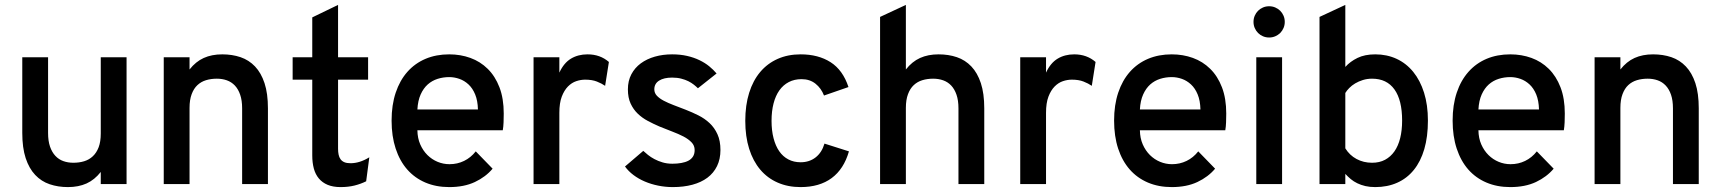

<svg xmlns="http://www.w3.org/2000/svg" viewBox="-20 -742 6938 774"><path d="M386.2 0V-48.8Q361.3 -17.1 328.9 -2.4Q296.4 12.2 253.9 12.2Q213.9 12.2 180.2 0.7Q146.5 -10.7 121.8 -36.9Q97.2 -63 83.5 -104.5Q69.8 -146 69.8 -206.1V-511.2H173.8V-206.1Q173.8 -173.8 181.6 -151.1Q189.5 -128.4 203.1 -113.8Q216.8 -99.1 235.4 -92.5Q253.9 -85.9 275.9 -85.9Q299.3 -85.9 319.3 -92Q339.4 -98.1 354.2 -112.1Q369.1 -126 377.7 -148.4Q386.2 -170.9 386.2 -204.1V-511.2H490.2V0Z M956.1 0V-305.2Q956.1 -337.4 948.2 -360.1Q940.4 -382.8 926.8 -397.2Q913.1 -411.6 894.5 -418.2Q876 -424.8 854 -424.8Q830.6 -424.8 810.5 -418.7Q790.5 -412.6 775.9 -398.9Q761.2 -385.3 752.7 -362.5Q744.1 -339.8 744.1 -307.1V0H640.1V-511.2H744.1V-461.9Q769 -493.7 801.3 -508.3Q833.5 -522.9 876 -522.9Q916 -522.9 949.7 -511.5Q983.4 -500 1008.1 -474.1Q1032.7 -448.2 1046.4 -406.7Q1060.1 -365.2 1060.1 -305.2V0Z M1353 12.2Q1322.8 12.2 1301 3.2Q1279.3 -5.9 1265.4 -22.5Q1251.5 -39.1 1245.1 -62.7Q1238.8 -86.4 1238.8 -115.2V-420.9H1159.7V-511.2H1238.8V-671.9L1342.8 -722.2V-511.2H1463.9V-420.9H1342.8V-142.1Q1342.8 -129.4 1345 -118.7Q1347.2 -107.9 1352.8 -100.1Q1358.4 -92.3 1368.2 -88.1Q1377.9 -84 1393.1 -84Q1430.2 -84 1468.8 -107.9L1456.1 -11.2Q1434.6 -0.5 1409.2 5.9Q1383.8 12.2 1353 12.2Z M1791 12.2Q1737.8 12.2 1694.8 -6.1Q1651.9 -24.4 1621.6 -58.8Q1591.3 -93.3 1575 -143.1Q1558.6 -192.9 1558.6 -255.9Q1558.6 -318.8 1575.2 -368.4Q1591.8 -418 1622.3 -452.4Q1652.8 -486.8 1695.6 -504.9Q1738.3 -522.9 1791 -522.9Q1836.4 -522.9 1876.2 -508.5Q1916 -494.1 1946 -464.6Q1976.1 -435.1 1993.4 -390.1Q2010.7 -345.2 2010.7 -284.2Q2010.7 -267.6 2010 -249Q2009.3 -230.5 2006.8 -216.8H1662.6Q1663.1 -185.1 1674.1 -159.9Q1685.1 -134.8 1703.1 -116.9Q1721.2 -99.1 1744.1 -89.6Q1767.1 -80.1 1792 -80.1Q1823.7 -80.1 1850.8 -93.3Q1877.9 -106.4 1897.9 -131.8L1965.8 -62Q1938 -28.8 1894.5 -8.3Q1851.1 12.2 1791 12.2ZM1791 -431.2Q1766.6 -431.2 1744.1 -424.1Q1721.7 -417 1704.3 -401.6Q1687 -386.2 1675.8 -361.3Q1664.6 -336.4 1662.6 -300.8H1906.7Q1905.8 -336.4 1895.5 -361.3Q1885.3 -386.2 1868.7 -401.6Q1852.1 -417 1831.8 -424.1Q1811.5 -431.2 1791 -431.2Z M2130.9 0V-511.2H2234.9V-449.2Q2252.9 -488.3 2281.7 -505.6Q2310.5 -522.9 2348.6 -522.9Q2399.4 -522.9 2434.6 -492.2L2419.4 -396Q2405.3 -405.8 2386 -413.3Q2366.7 -420.9 2338.9 -420.9Q2321.3 -420.9 2303 -414.8Q2284.7 -408.7 2269.5 -393.3Q2254.4 -377.9 2244.6 -352.3Q2234.9 -326.7 2234.9 -287.1V0Z M2692.4 12.2Q2662.1 12.2 2633.3 6.3Q2604.5 0.5 2579.3 -10.3Q2554.2 -21 2533.7 -36.4Q2513.2 -51.8 2499.5 -70.8L2573.2 -133.8Q2581.1 -126.5 2592.3 -117.4Q2603.5 -108.4 2618.2 -100.6Q2632.8 -92.8 2650.9 -87.4Q2668.9 -82 2690.4 -82Q2710 -82 2726.6 -85Q2743.2 -87.9 2755.1 -94.2Q2767.1 -100.6 2773.7 -111.1Q2780.3 -121.6 2780.3 -137.2Q2780.3 -155.3 2767.8 -168.2Q2755.4 -181.2 2735.4 -191.7Q2715.3 -202.1 2689.9 -211.7Q2664.6 -221.2 2638.7 -231.9Q2614.7 -242.2 2591.8 -254.4Q2568.8 -266.6 2551 -283.7Q2533.2 -300.8 2522.2 -324.5Q2511.2 -348.1 2511.2 -381.8Q2511.2 -416 2525.1 -442.4Q2539.1 -468.8 2563.2 -486.6Q2587.4 -504.4 2619.9 -513.7Q2652.3 -522.9 2689.5 -522.9Q2722.2 -522.9 2749.8 -516.6Q2777.3 -510.3 2799.6 -499.5Q2821.8 -488.8 2838.9 -474.9Q2856 -460.9 2868.7 -445.8L2793.5 -386.2Q2786.6 -393.1 2777.1 -400.6Q2767.6 -408.2 2754.9 -414.6Q2742.2 -420.9 2726.1 -425Q2710 -429.2 2689.5 -429.2Q2656.2 -429.2 2637 -417Q2617.7 -404.8 2617.7 -381.8Q2617.7 -367.2 2627.9 -356.2Q2638.2 -345.2 2655.8 -335.9Q2673.3 -326.7 2696 -318.1Q2718.8 -309.6 2743.7 -299.8Q2770 -289.6 2795.4 -276.9Q2820.8 -264.2 2840.6 -245.6Q2860.4 -227.1 2872.3 -200.7Q2884.3 -174.3 2884.3 -137.2Q2884.3 -100.6 2870.6 -72.5Q2856.9 -44.4 2831.8 -25.6Q2806.6 -6.8 2771.2 2.7Q2735.8 12.2 2692.4 12.2Z M3207.5 12.2Q3156.2 12.2 3115 -5.9Q3073.7 -23.9 3044.7 -58.3Q3015.6 -92.8 3000 -142.3Q2984.4 -191.9 2984.4 -254.9Q2984.4 -317.9 3000 -367.7Q3015.6 -417.5 3044.7 -451.9Q3073.7 -486.3 3115 -504.6Q3156.2 -522.9 3207.5 -522.9Q3278.8 -522.9 3328.4 -491.2Q3377.9 -459.5 3400.4 -391.1L3301.8 -356.9Q3290.5 -386.2 3267.6 -404.5Q3244.6 -422.9 3211.4 -422.9Q3182.1 -422.9 3159.7 -411.1Q3137.2 -399.4 3121.8 -377.7Q3106.4 -356 3098.4 -325Q3090.3 -293.9 3090.3 -254.9Q3090.3 -215.8 3098.4 -184.8Q3106.4 -153.8 3121.3 -132.3Q3136.2 -110.8 3158 -99.4Q3179.7 -87.9 3207.5 -87.9Q3242.7 -87.9 3267.8 -107.4Q3293 -127 3303.7 -163.1L3402.3 -131.8Q3381.8 -60.5 3332.8 -24.2Q3283.7 12.2 3207.5 12.2Z M3843.8 0V-305.2Q3843.8 -337.4 3835.9 -360.1Q3828.1 -382.8 3814.5 -397.2Q3800.8 -411.6 3782.2 -418.2Q3763.7 -424.8 3741.7 -424.8Q3718.3 -424.8 3698.2 -418.7Q3678.2 -412.6 3663.6 -398.9Q3648.9 -385.3 3640.4 -362.5Q3631.8 -339.8 3631.8 -307.1V0H3527.8V-673.8L3631.8 -722.2V-461.9Q3656.7 -493.7 3689 -508.3Q3721.2 -522.9 3763.7 -522.9Q3803.7 -522.9 3837.4 -511.5Q3871.1 -500 3895.8 -474.1Q3920.4 -448.2 3934.1 -406.7Q3947.8 -365.2 3947.8 -305.2V0Z M4092.8 0V-511.2H4196.8V-449.2Q4214.8 -488.3 4243.7 -505.6Q4272.5 -522.9 4310.5 -522.9Q4361.3 -522.9 4396.5 -492.2L4381.3 -396Q4367.2 -405.8 4347.9 -413.3Q4328.6 -420.9 4300.8 -420.9Q4283.2 -420.9 4264.9 -414.8Q4246.6 -408.7 4231.4 -393.3Q4216.3 -377.9 4206.5 -352.3Q4196.8 -326.7 4196.8 -287.1V0Z M4703.6 12.2Q4650.4 12.2 4607.4 -6.1Q4564.5 -24.4 4534.2 -58.8Q4503.9 -93.3 4487.5 -143.1Q4471.2 -192.9 4471.2 -255.9Q4471.2 -318.8 4487.8 -368.4Q4504.4 -418 4534.9 -452.4Q4565.4 -486.8 4608.2 -504.9Q4650.9 -522.9 4703.6 -522.9Q4749 -522.9 4788.8 -508.5Q4828.6 -494.1 4858.6 -464.6Q4888.7 -435.1 4906 -390.1Q4923.3 -345.2 4923.3 -284.2Q4923.3 -267.6 4922.6 -249Q4921.9 -230.5 4919.4 -216.8H4575.2Q4575.7 -185.1 4586.7 -159.9Q4597.7 -134.8 4615.7 -116.9Q4633.8 -99.1 4656.7 -89.6Q4679.7 -80.1 4704.6 -80.1Q4736.3 -80.1 4763.4 -93.3Q4790.5 -106.4 4810.5 -131.8L4878.4 -62Q4850.6 -28.8 4807.1 -8.3Q4763.7 12.2 4703.6 12.2ZM4703.6 -431.2Q4679.2 -431.2 4656.7 -424.1Q4634.3 -417 4616.9 -401.6Q4599.6 -386.2 4588.4 -361.3Q4577.1 -336.4 4575.2 -300.8H4819.3Q4818.4 -336.4 4808.1 -361.3Q4797.9 -386.2 4781.2 -401.6Q4764.6 -417 4744.4 -424.1Q4724.1 -431.2 4703.6 -431.2Z M5044.4 0V-511.2H5148.4V0ZM5096.2 -590.8Q5083 -590.8 5071.5 -595.7Q5060.1 -600.6 5051.5 -609.1Q5043 -617.7 5038.1 -629.2Q5033.2 -640.6 5033.2 -653.8Q5033.2 -667 5038.1 -678.5Q5043 -689.9 5051.5 -698.5Q5060.1 -707 5071.5 -711.9Q5083 -716.8 5096.2 -716.8Q5109.4 -716.8 5120.8 -711.9Q5132.3 -707 5140.9 -698.5Q5149.4 -689.9 5154.3 -678.5Q5159.2 -667 5159.2 -653.8Q5159.2 -640.6 5154.3 -629.2Q5149.4 -617.7 5140.9 -609.1Q5132.3 -600.6 5120.8 -595.7Q5109.4 -590.8 5096.2 -590.8Z M5523.9 12.2Q5502 12.2 5484.1 8.1Q5466.3 3.9 5451.7 -3.2Q5437 -10.3 5425.3 -20Q5413.6 -29.8 5403.3 -41V0H5299.3V-673.8L5403.3 -722.2V-472.2Q5422.9 -494.1 5452.4 -508.5Q5481.9 -522.9 5523.9 -522.9Q5570.8 -522.9 5609.9 -504.9Q5648.9 -486.8 5677 -452.4Q5705.1 -418 5720.7 -368.4Q5736.3 -318.8 5736.3 -255.9Q5736.3 -190.9 5721.7 -140.9Q5707 -90.8 5679.4 -56.9Q5651.9 -22.9 5612.5 -5.4Q5573.2 12.2 5523.9 12.2ZM5511.2 -85.9Q5541 -85.9 5563.5 -97.9Q5585.9 -109.9 5601.3 -131.8Q5616.7 -153.8 5624.5 -185.3Q5632.3 -216.8 5632.3 -255.9Q5632.3 -338.4 5601.3 -381.6Q5570.3 -424.8 5511.2 -424.8Q5491.2 -424.8 5474.1 -419.4Q5457 -414.1 5443.1 -405.8Q5429.2 -397.5 5419.2 -387.2Q5409.2 -377 5403.3 -367.2V-144Q5420.4 -116.2 5448.5 -101.1Q5476.6 -85.9 5511.2 -85.9Z M6068.4 12.2Q6015.1 12.2 5972.2 -6.1Q5929.2 -24.4 5898.9 -58.8Q5868.7 -93.3 5852.3 -143.1Q5835.9 -192.9 5835.9 -255.9Q5835.9 -318.8 5852.5 -368.4Q5869.1 -418 5899.7 -452.4Q5930.2 -486.8 5972.9 -504.9Q6015.6 -522.9 6068.4 -522.9Q6113.8 -522.9 6153.6 -508.5Q6193.4 -494.1 6223.4 -464.6Q6253.4 -435.1 6270.8 -390.1Q6288.1 -345.2 6288.1 -284.2Q6288.1 -267.6 6287.4 -249Q6286.6 -230.5 6284.2 -216.8H5939.9Q5940.4 -185.1 5951.4 -159.9Q5962.4 -134.8 5980.5 -116.9Q5998.5 -99.1 6021.5 -89.6Q6044.4 -80.1 6069.3 -80.1Q6101.1 -80.1 6128.2 -93.3Q6155.3 -106.4 6175.3 -131.8L6243.2 -62Q6215.3 -28.8 6171.9 -8.3Q6128.4 12.2 6068.4 12.2ZM6068.4 -431.2Q6043.9 -431.2 6021.5 -424.1Q5999 -417 5981.7 -401.6Q5964.4 -386.2 5953.1 -361.3Q5941.9 -336.4 5939.9 -300.8H6184.1Q6183.1 -336.4 6172.9 -361.3Q6162.6 -386.2 6146 -401.6Q6129.4 -417 6109.1 -424.1Q6088.9 -431.2 6068.4 -431.2Z M6724.1 0V-305.2Q6724.1 -337.4 6716.3 -360.1Q6708.5 -382.8 6694.8 -397.2Q6681.2 -411.6 6662.6 -418.2Q6644 -424.8 6622.1 -424.8Q6598.6 -424.8 6578.6 -418.7Q6558.6 -412.6 6543.9 -398.9Q6529.3 -385.3 6520.8 -362.5Q6512.2 -339.8 6512.2 -307.1V0H6408.2V-511.2H6512.2V-461.9Q6537.1 -493.7 6569.3 -508.3Q6601.6 -522.9 6644 -522.9Q6684.1 -522.9 6717.8 -511.5Q6751.5 -500 6776.1 -474.1Q6800.8 -448.2 6814.5 -406.7Q6828.1 -365.2 6828.1 -305.2V0Z"/></svg>

Font: Overpass
Style: Regular
Weight: 400
Designer: Delve Withrington
Foundry: Delve Fonts
Version: Version 1.001